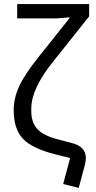

<svg xmlns="http://www.w3.org/2000/svg" viewBox="-20 -760 468 939"><path d="M365 159 289 140 323 13 251 -5Q137 -34 92 -81.5Q47 -129 47 -222Q47 -278 72.5 -335.5Q98 -393 170 -483L319 -670V-675L257 -670H64V-740H416V-680L240 -459Q133 -326 133 -229V-215Q133 -161 162.5 -129Q192 -97 261 -79L333 -60Q400 -43 400 14Q400 27 395 47Z"/></svg>

Font: Anuphan
Style: Regular
Weight: 400
Designer: Mike Abbink, Paul van der Laan, Pieter van Rosmalen, Mint Tantisuwanna
Foundry: Bold Monday; Cadson Demak
Version: Version 3.002;hotconv 1.0.109;makeotfexe 2.5.65596